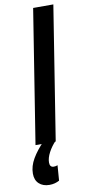

<svg xmlns="http://www.w3.org/2000/svg" viewBox="-146 -738 457 992"><g transform="rotate(-10 83.0 -242.5)"><path d="M-6 0 105 -700H211L100 0ZM39 -13 101 -5Q77 20 62 48.5Q47 77 47 101Q47 126 68 126Q79 126 88 122L82 202Q71 208 58 211.5Q45 215 30 215Q-4 215 -24.5 196Q-45 177 -45 143Q-45 104 -22.5 65.5Q0 27 39 -13Z"/></g></svg>

Font: Georama Condensed SemiBold
Style: Italic
Weight: 600
Width: 3
Italic angle: -9°
Designer: Jean-Baptiste Levee
Foundry: Production Type
Version: Version 1.000